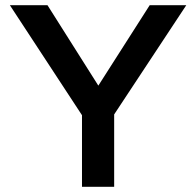

<svg xmlns="http://www.w3.org/2000/svg" viewBox="-20 -720 756 740"><path d="M296 -276V0H420V-279L698 -700H557L359 -390L163 -700H18Z"/></svg>

Font: Mission Medium
Style: Regular
Weight: 500
Version: Version 1.000;FEAKit 1.0